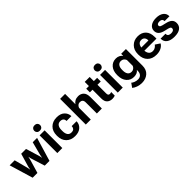

<svg xmlns="http://www.w3.org/2000/svg" viewBox="298 -2243 3951 3951"><g transform="rotate(-45 2273.0 -267.5)"><path d="M8.5 -515.1 162.4 0H301.5L386.5 -287.8Q391.6 -306.2 396.2 -325.7Q400.9 -345.2 404.1 -363.8H406.2Q409.4 -345.2 413.8 -325.8Q418.2 -306.4 423.8 -287.8L514.2 0H652.3L806.4 -515.1H679.7L604 -226.6Q599.9 -207.3 597 -191.3Q594.2 -175.3 591.3 -156.2H588.4Q585.2 -175.3 582 -191.3Q578.9 -207.3 573 -226.6L484.6 -515.1H344.5L260 -226.8Q254.6 -207.5 252.1 -191.5Q249.5 -175.5 247.1 -156.5H243.9Q241 -175.5 237.8 -191.5Q234.6 -207.5 229.7 -226.8L154.1 -515.1Z M880.1 0H1025.6V-515.1H880.1ZM867.7 -658Q867.7 -624.8 889.6 -602.2Q911.6 -579.6 952.6 -579.6Q993.9 -579.6 1016 -602.2Q1038.1 -624.8 1038.1 -658Q1038.1 -690.9 1016 -713.4Q993.9 -735.8 952.9 -735.8Q911.9 -735.8 889.8 -713.4Q867.7 -690.9 867.7 -658Z M1126.5 -250Q1126.5 -128.2 1198.2 -56.8Q1270 14.6 1388.2 14.6Q1500.5 14.6 1561.4 -42.7Q1622.3 -100.1 1622.3 -176.5V-182.6H1481.2V-177.2Q1481.2 -143.8 1460 -118.3Q1438.7 -92.8 1386.7 -92.8Q1329.6 -92.8 1302.2 -133.2Q1274.9 -173.6 1274.9 -241.9V-273.7Q1274.9 -341.8 1303.1 -382.1Q1331.3 -422.4 1387 -422.4Q1434.3 -422.4 1457.9 -398.6Q1481.4 -374.8 1481.4 -338.9V-332.5H1622.8L1622.1 -341.3Q1617.9 -418 1559.1 -474Q1500.2 -530 1388.2 -530Q1269.8 -530 1198.1 -458.7Q1126.5 -387.5 1126.5 -265.6Z M1709.5 0H1854.5V-341.3Q1866.9 -376.2 1890.7 -395Q1914.6 -413.8 1948.5 -413.8Q1986.3 -413.8 2008.8 -392.6Q2031.2 -371.3 2031.2 -321V0H2176.3V-329.3Q2176.3 -433.1 2129.2 -479.2Q2082 -525.4 2009.8 -525.4Q1953.6 -525.4 1915.4 -503.4Q1877.2 -481.4 1854.2 -447.3V-747.6H1709.5Z M2237.3 -409.4H2554.2V-515.1H2237.3ZM2314 -153.3Q2314 -66.7 2358.2 -26.1Q2402.3 14.4 2475.1 14.4Q2499.3 14.4 2520 9.9Q2540.8 5.4 2552 -0.5V-104.5Q2541.5 -100.3 2530.3 -97.5Q2519 -94.7 2507.8 -94.7Q2484.6 -94.7 2471.6 -108Q2458.5 -121.3 2458.5 -156.2V-636.5H2314.5V-474.4L2314 -460.2Z M2639.4 0H2784.9V-515.1H2639.4ZM2627 -658Q2627 -624.8 2648.9 -602.2Q2670.9 -579.6 2711.9 -579.6Q2753.2 -579.6 2775.3 -602.2Q2797.4 -624.8 2797.4 -658Q2797.4 -690.9 2775.3 -713.4Q2753.2 -735.8 2712.2 -735.8Q2671.1 -735.8 2649 -713.4Q2627 -690.9 2627 -658Z M2917 141.4Q2953.9 172.1 3010.6 192.7Q3067.4 213.4 3135 213.4Q3245.8 213.4 3318.8 149.5Q3391.8 85.7 3391.8 -33.4V-515.1H3254.2L3251 -456.1H3248.3Q3232.2 -486.1 3193.5 -505.5Q3154.8 -524.9 3106.9 -524.9Q3007.3 -524.9 2946.5 -454Q2885.7 -383.1 2885.7 -265.4V-249.8Q2885.7 -132.3 2946.8 -61.4Q3007.8 9.5 3106.9 9.5Q3156 9.5 3192.1 -7Q3228.3 -23.4 3247.3 -53.2V-29.5Q3247.3 37.8 3214.1 71.2Q3180.9 104.5 3127.2 104.5Q3078.6 104.5 3038.1 87.5Q2997.6 70.6 2979.7 52.5ZM3033.9 -242.7V-272.5Q3033.9 -336.2 3061.5 -375.9Q3089.1 -415.5 3143.8 -415.5Q3181.9 -415.5 3208.5 -394.8Q3235.1 -374 3247.1 -341.3V-170.9Q3235.8 -143.3 3209.6 -121.6Q3183.3 -99.9 3146.2 -99.9Q3089.4 -99.9 3061.6 -139.4Q3033.9 -179 3033.9 -242.7Z M3491.2 -250Q3491.2 -130.4 3562.5 -57.7Q3633.8 14.9 3758.8 14.9Q3837.6 14.9 3895.9 -15.7Q3954.1 -46.4 3978.5 -93L3876.7 -160.2Q3857.9 -133.5 3827.6 -113Q3797.4 -92.5 3756.1 -92.5Q3696.5 -92.5 3666 -133.1Q3635.5 -173.6 3635.5 -242.4V-273.4Q3635.5 -344 3663.8 -384.6Q3692.1 -425.3 3746.6 -425.3Q3793.5 -425.3 3819 -395.9Q3844.5 -366.5 3844.2 -323.7V-312.5H3590.1V-222.2H3987.8V-274.2Q3987.8 -394 3923.6 -462Q3859.4 -530 3746.8 -530Q3635 -530 3563.1 -457.5Q3491.2 -385 3491.2 -265.6Z M4047.9 -162.4V-157Q4047.9 -74.7 4109 -30Q4170.2 14.6 4281.7 14.6Q4394 14.6 4452.5 -30Q4511 -74.7 4511 -153.3Q4511 -219.7 4468.9 -257.3Q4426.8 -294.9 4337.2 -313.2Q4251.2 -330.8 4228.3 -344.1Q4205.3 -357.4 4205.3 -380.1Q4205.3 -402.6 4223.4 -416.3Q4241.5 -429.9 4281.5 -429.9Q4321.8 -429.9 4341.1 -413.1Q4360.4 -396.2 4360.4 -366.7V-358.6H4502.4V-364.3Q4502.4 -440.9 4442.3 -485.5Q4382.1 -530 4282 -530Q4181.6 -530 4122.6 -487.2Q4063.5 -444.3 4063.5 -370.6Q4063.5 -309.1 4105.1 -270.4Q4146.7 -231.7 4237.1 -213.1Q4321.8 -195.3 4344.5 -182.6Q4367.2 -169.9 4367.2 -143.1Q4367.2 -116.7 4345.3 -100.7Q4323.5 -84.7 4281.2 -84.7Q4239.3 -84.7 4214.8 -101.3Q4190.4 -117.9 4190.4 -154.1V-161.9Z"/></g></svg>

Font: Roboto Flex
Style: Regular
Weight: 400
Designer: Berlow after Robertson
Foundry: Google
Version: Version 3.200;gftools[0.9.32]